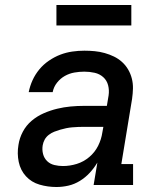

<svg xmlns="http://www.w3.org/2000/svg" viewBox="-20 -741 640 769"><path d="M206 8Q171 8 138.5 -1.5Q106 -11 84 -35Q62 -59 55 -92.5Q48 -126 54 -161Q58 -188 71.5 -213.5Q85 -239 107 -257.5Q129 -276 155.5 -287.5Q182 -299 209 -305.5Q236 -312 263 -314.5Q290 -317 317 -317H408L415 -359Q418 -380 413 -399.5Q408 -419 393.5 -432Q379 -445 359 -449.5Q339 -454 318 -454Q298 -454 278 -450.5Q258 -447 240 -437Q222 -427 208.5 -410Q195 -393 191 -372H95Q100 -397 110.5 -420Q121 -443 137.5 -463Q154 -483 176 -498Q198 -513 221.5 -522Q245 -531 269.5 -534.5Q294 -538 318 -538Q339 -538 359.5 -536Q380 -534 399.5 -528.5Q419 -523 436.5 -514.5Q454 -506 468.5 -493Q483 -480 493 -463Q503 -446 508 -426.5Q513 -407 512.5 -386.5Q512 -366 509 -345L466 -84H513V0H355L370 -90Q357 -68 339.5 -49Q322 -30 300 -16.5Q278 -3 254 2.5Q230 8 206 8ZM232 -76Q260 -76 287.5 -84.5Q315 -93 337.5 -112Q360 -131 373 -157Q386 -183 390 -211L394 -233H317Q305 -233 293 -232.5Q281 -232 269 -231Q257 -230 245 -227.5Q233 -225 221 -221.5Q209 -218 197.5 -213.5Q186 -209 175.5 -201Q165 -193 159 -182Q153 -171 151 -159Q148 -141 152.5 -124Q157 -107 169 -95.5Q181 -84 198 -80Q215 -76 232 -76ZM506 -639H206V-721H506Z"/></svg>

Font: Iosevka Curly Slab MdExObl
Style: Regular
Weight: 500
Width: 7
Italic angle: -9°
Monospace: yes
Designer: Belleve Invis
Foundry: Belleve Invis
Version: Version 11.1.0; ttfautohint (v1.8.3)